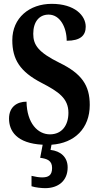

<svg xmlns="http://www.w3.org/2000/svg" viewBox="-20 -744 515 999"><path d="M215 235C283 235 332 197 332 127C332 73 295 42 243 36L248 9C368 1 447 -76 447 -198C447 -300 405 -361 290 -417C179 -472 153 -510 153 -568C153 -632 185 -668 233 -668C294 -668 327 -599 327 -532C398 -532 426 -559 426 -605C426 -663 369 -724 249 -724C133 -724 44 -651 44 -535C44 -435 84 -371 196 -313C285 -267 336 -232 336 -157C336 -92 302 -45 240 -45C177 -45 120 -102 118 -215C70 -215 27 -189 27 -127C27 -63 66 2 202 9L189 77C225 82 251 91 251 130C251 169 231 179 199 179C184 179 164 176 144 171V225C164 232 199 235 215 235Z"/></svg>

Font: Noto Serif Sinhala ExtraCondensed
Style: Bold
Weight: 700
Width: 2
Designer: Jelle Bosma - Monotype Design Team
Foundry: Monotype Imaging Inc.
Version: Version 2.007